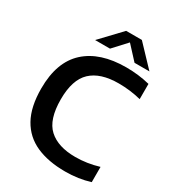

<svg xmlns="http://www.w3.org/2000/svg" viewBox="-223 -1073 1093 1206"><g transform="rotate(30 323.0 -469.5)"><path d="M440.5 9.5Q318.5 9.5 231 -29.2Q143.5 -68 97 -151.5Q50.5 -235 50.5 -368.5Q50.5 -559.5 154.5 -654.5Q258.5 -749.5 448 -749.5Q537.5 -749.5 619.5 -729V-618.5Q540.5 -638.5 457 -638.5Q325 -638.5 258 -575.5Q191 -512.5 191 -370.5Q191 -223.5 257.8 -162.5Q324.5 -101.5 450.5 -101.5Q534.5 -101.5 619.5 -127V-16.5Q537 9.5 440.5 9.5ZM191.5 -800 331.5 -947.5H445.5L585.5 -800H477.5L388.5 -896.5L299.5 -800Z"/></g></svg>

Font: Encode Sans Semi Expanded SemiBold
Style: Regular
Weight: 600
Width: 6
Designer: Multiple Designers
Foundry: Impallari Type
Version: Version 3.000; ttfautohint (v1.8.3) -l 8 -r 50 -G 200 -x 14 